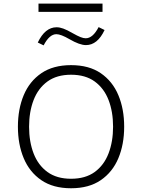

<svg xmlns="http://www.w3.org/2000/svg" viewBox="-20 -1031 782 1057"><path d="M544.4 -1011.2V-965.8H191.9V-1011.2ZM188 -796.9Q228 -880.9 291.5 -880.9Q308.6 -880.9 328.9 -873.5Q349.1 -866.2 380.4 -848.1Q407.2 -833 423.3 -826.7Q439.5 -820.3 451.7 -820.3Q491.2 -820.3 522.9 -881.8L555.7 -865.7Q516.6 -782.7 453.1 -782.7Q418.5 -782.7 362.3 -815.4Q314.9 -842.8 290.5 -842.8Q252 -842.8 220.2 -781.2ZM371.1 -672.4Q470.2 -672.4 534.9 -627.9Q599.6 -583.5 631.6 -507.1Q663.6 -430.7 663.6 -333.5Q663.6 -236.3 631.6 -159.9Q599.6 -83.5 534.7 -39.1Q469.7 5.4 371.1 5.4Q272.5 5.4 207.5 -39.1Q142.6 -83.5 110.6 -159.9Q78.6 -236.3 78.6 -333.5Q78.6 -430.7 110.6 -507.1Q142.6 -583.5 207.5 -627.9Q272.5 -672.4 371.1 -672.4ZM371.1 -619.6Q292.5 -619.6 241.2 -582.3Q189.9 -544.9 165 -480.2Q140.1 -415.5 140.1 -333.5Q140.1 -251 165 -186.3Q189.9 -121.6 241.2 -84.2Q292.5 -46.9 371.1 -46.9Q450.2 -46.9 501.5 -84.2Q552.7 -121.6 577.6 -186.5Q602.5 -251.5 602.5 -333.5Q602.5 -416 577.6 -480.5Q552.7 -544.9 501.5 -582.3Q450.2 -619.6 371.1 -619.6Z"/></svg>

Font: Estedad-FD Light
Style: Regular
Weight: 300
Designer: Amin Abedi
Version: Version 7.3